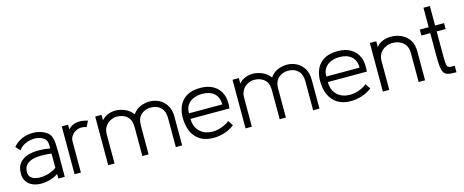

<svg xmlns="http://www.w3.org/2000/svg" viewBox="-39 -1299 4610 1907"><g transform="rotate(-15 2266.0 -345.5)"><path d="M208 5Q162 4 124 -12Q86 -28 63 -61Q40 -94 40 -143Q40 -220 84 -263Q128 -306 206 -317Q284 -328 386 -310V-348Q386 -387 362.5 -409.5Q339 -432 302.5 -440Q266 -448 225.5 -442Q185 -436 150.5 -417Q116 -398 98 -368L55 -413Q85 -450 126.5 -472Q168 -494 214 -500.5Q260 -507 303.5 -500Q347 -493 381 -473Q420 -453 434.5 -420Q449 -387 451 -343.5Q453 -300 454 -249L453 0H387V-47Q349 -21 301.5 -8Q254 5 208 5ZM386 -111V-257Q304 -268 239.5 -262Q175 -256 138.5 -227Q102 -198 102 -143Q102 -108 122.5 -88Q143 -68 175.5 -61.5Q208 -55 246.5 -59Q285 -63 322 -76.5Q359 -90 386 -111Z M554 0V-492H619V-443Q651 -479 697.5 -490Q744 -501 820 -480L791 -421Q743 -438 704 -425.5Q665 -413 642 -384Q619 -355 619 -324V0Z M1660 0H1595V-298Q1595 -370 1556.5 -407Q1518 -444 1457 -444Q1395 -444 1355 -407Q1315 -370 1315 -298V0H1251V-298Q1251 -373 1210 -408.5Q1169 -444 1105 -444Q1075 -444 1042.5 -428.5Q1010 -413 987.5 -380.5Q965 -348 965 -298V0H900V-500H965V-444Q990 -474 1026.5 -489.5Q1063 -505 1104 -506Q1154 -506 1203 -485.5Q1252 -465 1286 -420Q1314 -464 1361 -484.5Q1408 -505 1461 -505Q1512 -505 1557.5 -481.5Q1603 -458 1631.5 -411.5Q1660 -365 1660 -298Z M2210 -233H1808Q1809 -162 1843 -119Q1877 -76 1930.5 -61.5Q1984 -47 2046 -60Q2108 -73 2165 -115L2199 -63Q2152 -27 2100 -10Q2048 7 1995 9Q1871 13 1804 -60Q1737 -133 1737 -263Q1737 -375 1799 -440Q1861 -505 1982 -505Q2059 -505 2114.5 -473Q2170 -441 2196 -378Q2208 -349 2211 -312Q2214 -275 2210 -233ZM1984 -443Q1937 -443 1897 -427Q1857 -411 1832.5 -377.5Q1808 -344 1808 -290H2150Q2150 -366 2105 -404.5Q2060 -443 1984 -443Z M3072 0H3007V-298Q3007 -370 2968.5 -407Q2930 -444 2869 -444Q2807 -444 2767 -407Q2727 -370 2727 -298V0H2663V-298Q2663 -373 2622 -408.5Q2581 -444 2517 -444Q2487 -444 2454.5 -428.5Q2422 -413 2399.5 -380.5Q2377 -348 2377 -298V0H2312V-500H2377V-444Q2402 -474 2438.5 -489.5Q2475 -505 2516 -506Q2566 -506 2615 -485.5Q2664 -465 2698 -420Q2726 -464 2773 -484.5Q2820 -505 2873 -505Q2924 -505 2969.5 -481.5Q3015 -458 3043.5 -411.5Q3072 -365 3072 -298Z M3622 -233H3220Q3221 -162 3255 -119Q3289 -76 3342.5 -61.5Q3396 -47 3458 -60Q3520 -73 3577 -115L3611 -63Q3564 -27 3512 -10Q3460 7 3407 9Q3283 13 3216 -60Q3149 -133 3149 -263Q3149 -375 3211 -440Q3273 -505 3394 -505Q3471 -505 3526.5 -473Q3582 -441 3608 -378Q3620 -349 3623 -312Q3626 -275 3622 -233ZM3396 -443Q3349 -443 3309 -427Q3269 -411 3244.5 -377.5Q3220 -344 3220 -290H3562Q3562 -366 3517 -404.5Q3472 -443 3396 -443Z M4158 0H4092V-298Q4092 -349 4070.5 -380.5Q4049 -412 4014.5 -427Q3980 -442 3941 -442Q3904 -442 3869 -425.5Q3834 -409 3812 -377Q3790 -345 3790 -298V0H3724V-500H3790V-440Q3815 -474 3856 -490.5Q3897 -507 3943 -506Q4000 -506 4049 -483Q4098 -460 4128 -414Q4158 -368 4158 -298Z M4329 -212V-439H4238V-500H4329V-700H4395V-500H4487V-439H4395V-212Q4395 -147 4397.5 -115.5Q4400 -84 4411.5 -73.5Q4423 -63 4453 -63H4480V3H4455Q4412 3 4387 -5.5Q4362 -14 4349.5 -36.5Q4337 -59 4333 -101.5Q4329 -144 4329 -212Z"/></g></svg>

Font: Kulim Park Light
Style: Regular
Weight: 300
Designer: Noponies / Dale Sattler
Foundry: Noponies
Version: Version 1.000; ttfautohint (v1.8.3)